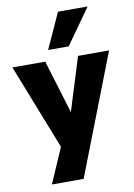

<svg xmlns="http://www.w3.org/2000/svg" viewBox="-119 -822 746 1066"><g transform="rotate(-10 254.5 -289.5)"><path d="M85 180 188 -57V26L-18 -498H167L267 -170H250L352 -498H527L264 180ZM194 -559 285 -759H452L310 -559Z"/></g></svg>

Font: Nunito Sans 10pt SemiCondensed Black
Style: Regular
Weight: 900
Width: 4
Designer: Vernon Adams
Foundry: Vernon Adams
Version: Version 3.101;gftools[0.9.27]